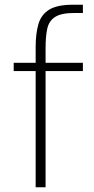

<svg xmlns="http://www.w3.org/2000/svg" viewBox="-20 -793 399 813"><path d="M131 0V-492H38V-527H131V-594Q131 -652 143 -692Q155 -732 189 -752.5Q223 -773 289 -773H331V-738H294Q239 -738 213 -721Q187 -704 180 -671Q173 -638 173 -589V-527H331V-492H173V0Z"/></svg>

Font: Onest Thin
Style: Regular
Weight: 250
Designer: Dmitri Voloshin, Andrey Kudryavtsev
Foundry: Dmitri Voloshin, Andrey Kudryavtsev
Version: Version 1.000;gftools[0.9.33]